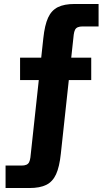

<svg xmlns="http://www.w3.org/2000/svg" viewBox="-20 -730 540 966"><path d="M8 103H88Q103 103 112.5 99Q122 95 126.5 86Q131 77 133 62L198 -538Q205 -604 222 -641Q239 -678 271 -694Q303 -710 356 -710H476V-597H396Q381 -597 371.5 -593Q362 -589 357.5 -580Q353 -571 351 -556L286 44Q279 110 262 147Q245 184 213 200Q181 216 128 216H8ZM81 -440H439V-327H81Z"/></svg>

Font: Uncut Sans Variable
Style: Regular
Weight: 400
Designer: Kasper Nordkvist
Foundry: UNCUT.wtf
Version: Version 1.304;Glyphs 3.2 (3246)